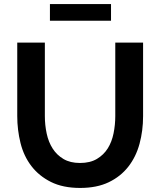

<svg xmlns="http://www.w3.org/2000/svg" viewBox="-20 -920 790 946"><path d="M375 6Q290 6 231 -23.5Q172 -53 134.5 -102Q97 -151 81 -215.5Q65 -280 65 -348V-710H201V-348Q201 -304 210 -262Q219 -220 239.5 -188Q260 -156 293 -136.5Q326 -117 374 -117Q424 -117 457.5 -137Q491 -157 511 -189Q531 -221 539.5 -263Q548 -305 548 -348V-710H685V-348Q685 -276 667.5 -211.5Q650 -147 612 -98.5Q574 -50 515.5 -22Q457 6 375 6ZM226 -818V-900H527V-818Z"/></svg>

Font: Rising Sun
Style: Bold
Weight: 700
Designer: Matt McInerney, Pablo Impallari, Rodrigo Fuenzalida (Raleway font), Stephen Hutchings (Greek), Cristiano Sobral (main ch
Foundry: The Rising Sun Project Authors
Version: Version 4.327; ttfautohint (v1.8.4.7-5d5b-dirty)